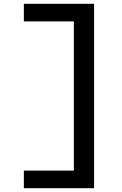

<svg xmlns="http://www.w3.org/2000/svg" viewBox="-20 -843 640 1006"><path d="M105 143V51H367V-731H105V-823H473V143Z"/></svg>

Font: Iosevka Curly SmBdEx
Style: Regular
Weight: 600
Width: 7
Monospace: yes
Designer: Belleve Invis
Foundry: Belleve Invis
Version: Version 11.1.0; ttfautohint (v1.8.3)